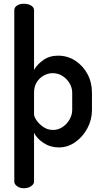

<svg xmlns="http://www.w3.org/2000/svg" viewBox="-20 -776 546 1021"><path d="M107 225Q85 225 70.5 214Q56 203 56 190V-722Q56 -737 70.5 -746.5Q85 -756 106 -756Q130 -756 145.5 -746.5Q161 -737 161 -722V-404Q177 -433 210 -456.5Q243 -480 289 -480Q339 -480 380 -453.5Q421 -427 445 -382.5Q469 -338 469 -283V-191Q469 -139 444.5 -93.5Q420 -48 380 -20Q340 8 293 8Q248 8 212 -15.5Q176 -39 161 -70V190Q161 203 145.5 214Q130 225 107 225ZM262 -85Q289 -85 312 -100Q335 -115 349.5 -140Q364 -165 364 -191V-283Q364 -309 350 -333Q336 -357 312.5 -372Q289 -387 260 -387Q236 -387 213 -374.5Q190 -362 175.5 -339Q161 -316 161 -283V-168Q161 -156 174 -136.5Q187 -117 210 -101Q233 -85 262 -85Z"/></svg>

Font: Dosis ExtraLight SemiBold
Style: Regular
Weight: 600
Version: Version 3.001; ttfautohint (v1.8.2)